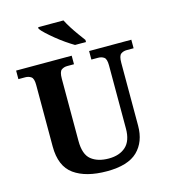

<svg xmlns="http://www.w3.org/2000/svg" viewBox="-134 -1036 1014 1151"><g transform="rotate(-15 373.5 -460.5)"><path d="M387 10Q257 10 183.5 -42.5Q110 -95 110 -218V-600Q110 -640 94.5 -650.5Q79 -661 59 -661H16V-714H361V-661H319Q298 -661 283 -650Q268 -639 268 -596V-210Q268 -126 308.5 -93.5Q349 -61 417 -61Q484 -61 523 -96.5Q562 -132 562 -208V-600Q562 -640 547 -650.5Q532 -661 511 -661H469V-714H731V-661H688Q667 -661 652 -650Q637 -639 637 -596V-206Q637 -106 577.5 -48Q518 10 387 10ZM397 -771Q373 -785 345 -804.5Q317 -824 290 -846Q263 -868 241.5 -888Q220 -908 211 -921V-931H368Q379 -909 396 -882Q413 -855 432 -829Q451 -803 465 -784V-771Z"/></g></svg>

Font: Noto Serif Bengali
Style: Bold
Weight: 700
Designer: Juan Bruce, Universal Thirst, Indian Type Foundry and the Monotype Design Team.
Foundry: Monotype Imaging Inc.
Version: Version 2.003; ttfautohint (v1.8.4.7-5d5b)